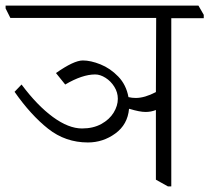

<svg xmlns="http://www.w3.org/2000/svg" viewBox="-49 -654 748 686"><path d="M679 -589H563V12H551L508 -12V-261Q491 -254 471 -254Q450 -254 414 -265H412Q407 -209 363 -177Q319 -145 265 -145Q185 -145 123 -194Q61 -243 3 -326L28 -352Q84 -277 140 -236Q196 -195 244 -195Q284 -195 313 -211Q342 -227 357 -251.5Q372 -276 372 -301Q372 -324 359.5 -344Q347 -364 328 -376Q309 -388 291 -388Q245 -388 184 -352L151 -393Q215 -438 247 -438Q275 -438 310 -424Q345 -410 373.5 -380.5Q402 -351 410 -307Q423 -304 436 -304Q468 -304 508 -325L509 -590H-12L-29 -624V-634H660L679 -601Z"/></svg>

Font: Martel UltraLight
Style: Regular
Weight: 250
Designer: Dan Reynolds
Foundry: Dan Reynolds
Version: Version 1.001; ttfautohint (v1.1) -l 5 -r 5 -G 72 -x 0 -D la